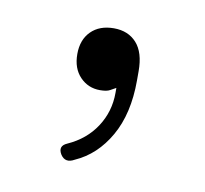

<svg xmlns="http://www.w3.org/2000/svg" viewBox="-40 -133 323 303"><g transform="rotate(10 121.0 19.0)"><path d="M80 102Q109 89 125 64.5Q141 40 141 10V2Q137 4 132 7Q127 10 116 10Q97 10 84 -3.5Q71 -17 71 -40Q71 -63 84.5 -76.5Q98 -90 121 -90Q144 -90 157.5 -75Q171 -60 171 -30V-15Q171 38 150.5 74Q130 110 96 125Q82 133 74 121Q66 108 80 102Z"/></g></svg>

Font: Nixie One
Style: Regular
Weight: 400
Designer: Jovanny Lemonad
Foundry: Jovanny Lemonad
Version: Version 1.000 2011 initial release